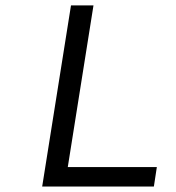

<svg xmlns="http://www.w3.org/2000/svg" viewBox="-20 -680 640 700"><path d="M133.8 0 238.8 -660.2H320.8L227.1 -70.8H551.8L541 0Z"/></svg>

Font: Office Code Pro D Italic
Style: Regular
Weight: 400
Italic angle: -9°
Designer: Nathan Rutzky & Paul D. Hunt
Foundry: Adobe Systems Incorporated
Version: Version 1.004;PS 001.004;hotconv 1.0.70;makeotf.lib2.5.58329